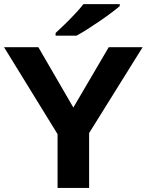

<svg xmlns="http://www.w3.org/2000/svg" viewBox="-20 -931 727 951"><path d="M169.9 -697.3 343.3 -398.4 518.6 -697.3H686.5L421.4 -272V0H265.1V-266.6L0 -697.3ZM573.2 -910.6V-900.9Q557.6 -887.2 531.5 -867.7Q505.4 -848.1 474.4 -826.9Q443.4 -805.7 413.1 -786.4Q382.8 -767.1 358.9 -754.4H255.4V-767.6Q275.4 -785.6 301 -810.8Q326.7 -835.9 351.6 -862.3Q376.5 -888.7 393.1 -910.6Z"/></svg>

Font: Lunasima
Style: Bold
Weight: 700
Designer: The DocRepair Project, Monotype Design Team
Foundry: Google
Version: Version 2.009